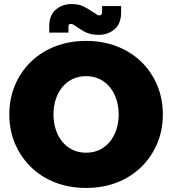

<svg xmlns="http://www.w3.org/2000/svg" viewBox="-20 -915 850 948"><path d="M405 13Q322 13 252.5 -14Q183 -41 132.5 -90.5Q82 -140 54 -206Q26 -272 26 -350Q26 -428 54 -494.5Q82 -561 132.5 -610Q183 -659 252.5 -686Q322 -713 405 -713Q488 -713 557.5 -686Q627 -659 677.5 -610Q728 -561 756 -494.5Q784 -428 784 -350Q784 -272 756 -206Q728 -140 677.5 -90.5Q627 -41 557.5 -14Q488 13 405 13ZM405 -161Q442 -161 472 -175.5Q502 -190 523 -216Q544 -242 555 -276.5Q566 -311 566 -350Q566 -389 555 -423.5Q544 -458 523 -484Q502 -510 472 -524.5Q442 -539 405 -539Q368 -539 338 -524.5Q308 -510 287 -484Q266 -458 255 -423.5Q244 -389 244 -350Q244 -311 255 -276.5Q266 -242 287 -216Q308 -190 338 -175.5Q368 -161 405 -161ZM468 -743Q443 -743 424.5 -748Q406 -753 391 -762Q376 -771 359 -782Q352 -787 344.5 -792Q337 -797 330 -797Q325 -797 321.5 -794.5Q318 -792 318 -785V-754H223V-784Q223 -840 255.5 -867.5Q288 -895 333 -895Q368 -895 392 -883.5Q416 -872 438 -856Q446 -852 454.5 -845.5Q463 -839 470 -839Q475 -839 479.5 -842.5Q484 -846 484 -855V-885H578V-854Q578 -798 545.5 -770.5Q513 -743 468 -743Z"/></svg>

Font: MuseoModerno Thin Black
Style: Regular
Weight: 900
Version: Version 1.002